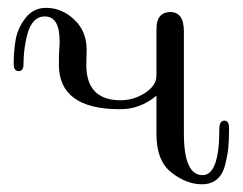

<svg xmlns="http://www.w3.org/2000/svg" viewBox="-20 -461 623 492"><path d="M15.1 -296.9Q15.1 -332 20.5 -361.1Q25.9 -390.1 45.9 -415.5Q65.9 -440.9 98.1 -440.9Q138.2 -440.9 170.2 -410.9Q202.1 -380.9 202.1 -333Q202.1 -331.1 201.7 -319.6Q201.2 -308.1 201.2 -294.9Q201.2 -204.1 289.1 -204.1Q323.2 -204.1 352.1 -223.1Q380.9 -242.2 380.9 -267.1V-379.9Q380.9 -397 382.8 -404.8Q389.6 -429.7 416 -430.2Q451.2 -430.2 451.2 -380.9V-119.1Q451.2 -12.2 499 -12.2Q542 -12.2 542 -129.9Q542 -151.9 555.2 -151.9Q567.4 -151.9 566.9 -131.8V-127.9Q566.9 -100.1 564.9 -81.1Q563 -62 556.9 -38.1Q550.8 -14.2 535.9 -1.5Q521 11.2 497.1 11.2Q458 11.2 419.4 -18.8Q380.9 -48.8 380.9 -117.2V-215.8Q338.9 -180.7 287.1 -181.2Q131.3 -181.2 130.9 -294.9Q130.9 -321.8 131.8 -334Q132.8 -346.2 132.8 -355Q132.8 -418.9 95.2 -418.9Q78.1 -418.9 67.1 -407Q56.2 -395 51 -376.5Q45.9 -357.9 43.5 -341.1Q41 -324.2 40.5 -308.1Q40 -292 40 -291Q38.1 -278.8 27.8 -278.8Q15.1 -278.8 15.1 -296.9Z"/></svg>

Font: CMU Serif Upright Italic
Style: UprightItalic
Weight: 500
Version: Version 0.7.0